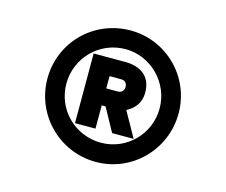

<svg xmlns="http://www.w3.org/2000/svg" viewBox="-79 -890 852 724"><g transform="rotate(15 347.0 -527.5)"><path d="M348 -271C490 -271 603 -387 603 -528C603 -671 488 -784 348 -784C205 -784 91 -671 91 -528C91 -387 205 -271 348 -271ZM165 -528C165 -628 245 -711 348 -711C446 -711 529 -629 529 -528C529 -427 448 -346 348 -346C247 -346 165 -426 165 -528ZM235 -392H315V-483H330L380 -392H464L409 -490C437 -505 461 -528 461 -572C461 -637 416 -664 358 -664H235ZM315 -549V-597H360C375 -597 384 -588 384 -573C384 -560 375 -549 360 -549Z"/></g></svg>

Font: Mluvka ExtraBold
Style: Regular
Weight: 800
Designer: Modified by Jiří Krblich, Original typeface by Gumpita Rahayu
Foundry: Gumpita Rahayu & Jiří Krblich
Version: Version 2.000;Glyphs 3.1.1 (3134)